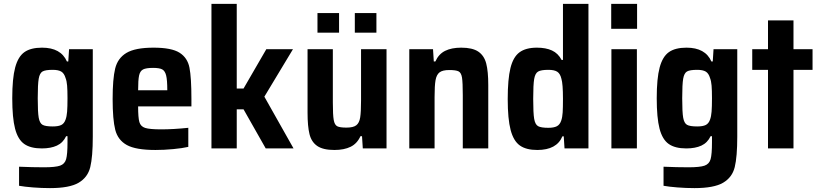

<svg xmlns="http://www.w3.org/2000/svg" viewBox="-20 -763 4216 987"><path d="M78 192V94Q147 97 206 97Q265 97 289 88.5Q313 80 320 55Q327 30 327 -31V-63H320Q304 -29 272.5 -14.5Q241 0 195 0Q137 0 104.5 -23Q72 -46 57.5 -101.5Q43 -157 43 -258Q43 -360 58 -416Q73 -472 105.5 -495Q138 -518 196 -518Q293 -518 324 -447H331L335 -510H457V-61Q457 43 444 96Q431 149 384 176.5Q337 204 237 204Q194 204 149.5 200.5Q105 197 78 192ZM317 -148Q323 -164 325 -189Q327 -214 327 -258Q327 -299 325 -323Q323 -347 317 -362Q310 -386 295 -395Q280 -404 251 -404Q213 -404 198.5 -395.5Q184 -387 179 -358.5Q174 -330 174 -258Q174 -186 179 -158Q184 -130 198.5 -121.5Q213 -113 251 -113Q280 -113 295 -120.5Q310 -128 317 -148Z M964 -216H690Q690 -158 696.5 -135.5Q703 -113 726 -105.5Q749 -98 809 -98Q871 -98 948 -106V-8Q918 -1 870.5 3.5Q823 8 779 8Q678 8 632 -17.5Q586 -43 572.5 -95.5Q559 -148 559 -254Q559 -357 572 -410.5Q585 -464 630 -491Q675 -518 769 -518Q862 -518 903 -492Q944 -466 954 -415Q964 -364 964 -254ZM690 -299H840Q840 -352 834 -375.5Q828 -399 813.5 -406.5Q799 -414 767 -414Q731 -414 715.5 -406Q700 -398 695 -375Q690 -352 690 -299Z M1067 0V-743H1197V-308H1232L1349 -510H1486L1339 -266L1489 0H1346L1232 -201H1197V0Z M1561 -184V-510H1691V-236Q1691 -172 1695.5 -146.5Q1700 -121 1713.5 -114Q1727 -107 1761 -107Q1796 -107 1811.5 -119Q1827 -131 1831.5 -159Q1836 -187 1836 -246V-510H1967V0H1845L1841 -63H1833Q1816 -25 1782.5 -8.5Q1749 8 1699 8Q1641 8 1611 -12.5Q1581 -33 1571 -73.5Q1561 -114 1561 -184ZM1612 -595V-696H1723V-595ZM1804 -595V-696H1915V-595Z M2084 -510H2206L2210 -447H2218Q2235 -485 2268 -501.5Q2301 -518 2351 -518Q2409 -518 2439 -497.5Q2469 -477 2479.5 -436.5Q2490 -396 2490 -326V0H2359V-274Q2359 -339 2355 -364Q2351 -389 2337.5 -396Q2324 -403 2290 -403Q2255 -403 2239.5 -391Q2224 -379 2219 -351Q2214 -323 2214 -264V0H2084Z M2590 -254Q2590 -356 2604 -413Q2618 -470 2650.5 -494Q2683 -518 2740 -518Q2786 -518 2817.5 -503.5Q2849 -489 2867 -455H2874V-743H3005V0H2882L2878 -62H2871Q2842 8 2742 8Q2685 8 2652.5 -15Q2620 -38 2605 -94.5Q2590 -151 2590 -254ZM2865 -143Q2871 -160 2872.5 -185.5Q2874 -211 2874 -255Q2874 -332 2866 -358Q2860 -384 2845 -394Q2830 -404 2799 -404Q2761 -404 2746 -395Q2731 -386 2726 -357Q2721 -328 2721 -255Q2721 -181 2726 -152Q2731 -123 2746 -114.5Q2761 -106 2799 -106Q2827 -106 2842.5 -114Q2858 -122 2865 -143Z M3122 -615V-743H3255V-615ZM3123 0V-510H3254V0Z M3391 192V94Q3460 97 3519 97Q3578 97 3602 88.5Q3626 80 3633 55Q3640 30 3640 -31V-63H3633Q3617 -29 3585.5 -14.5Q3554 0 3508 0Q3450 0 3417.5 -23Q3385 -46 3370.5 -101.5Q3356 -157 3356 -258Q3356 -360 3371 -416Q3386 -472 3418.5 -495Q3451 -518 3509 -518Q3606 -518 3637 -447H3644L3648 -510H3770V-61Q3770 43 3757 96Q3744 149 3697 176.5Q3650 204 3550 204Q3507 204 3462.5 200.5Q3418 197 3391 192ZM3630 -148Q3636 -164 3638 -189Q3640 -214 3640 -258Q3640 -299 3638 -323Q3636 -347 3630 -362Q3623 -386 3608 -395Q3593 -404 3564 -404Q3526 -404 3511.5 -395.5Q3497 -387 3492 -358.5Q3487 -330 3487 -258Q3487 -186 3492 -158Q3497 -130 3511.5 -121.5Q3526 -113 3564 -113Q3593 -113 3608 -120.5Q3623 -128 3630 -148Z M3928 0V-404H3847V-510H3928V-658H4059V-510H4157V-404H4059V0Z"/></svg>

Font: Saira Semi Condensed SemiBold
Style: Regular
Weight: 600
Width: 4
Designer: Hector Gatti with collaboration of the Omnibus-Type team
Foundry: Omnibus-Type
Version: Version 1.001; ttfautohint (v1.8)